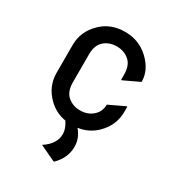

<svg xmlns="http://www.w3.org/2000/svg" viewBox="-182 -661 916 995"><g transform="rotate(30 276.0 -163.5)"><path d="M478.5 -216.3V-185.5Q478.5 -104.5 418 -45.4Q373 -1.5 309.6 7.3Q345.7 49.3 345.7 100.6Q345.7 167.5 292.5 219.7H287.6L194.8 175.8Q260.3 133.3 260.3 74.2Q260.3 42 236.3 6.3Q177.2 -3.4 133.8 -45.4Q73.2 -104 73.2 -185.5V-351.6Q73.2 -432.6 133.8 -491.7Q190.4 -546.9 275.9 -546.9Q359.4 -546.9 418 -491.7Q478.5 -434.6 478.5 -365.7V-364.7L385.7 -320.8H380.9V-351.6Q380.9 -407.7 350.3 -433.8Q319.8 -460 275.9 -460Q231.9 -460 201.4 -433.8Q170.9 -407.7 170.9 -351.6V-185.5Q170.9 -129.4 201.4 -103.3Q231.9 -77.1 275.9 -77.1Q319.8 -77.1 350.3 -103.5Q380.9 -129.9 380.9 -172.4L473.6 -216.3Z"/></g></svg>

Font: Nova Round
Style: Book
Weight: 400
Version: Version 2.000